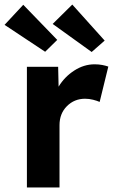

<svg xmlns="http://www.w3.org/2000/svg" viewBox="-47 -822 505 842"><path d="M71 0V-529H208L210 -442Q236 -485 278.5 -512.5Q321 -540 368 -540Q386 -540 401.5 -537Q417 -534 428 -530L390 -375Q379 -380 361.5 -384.5Q344 -389 326 -389Q279 -389 246.5 -356.5Q214 -324 214 -273V0ZM355 -594 184 -717 270 -802 412 -644ZM151 -595 -27 -713 55 -801 204 -647Z"/></svg>

Font: Readex Pro SemiBold
Style: Regular
Weight: 600
Designer: Bonnie Shaver-Troup, Thomas Jockin
Foundry: Lexend
Version: Version 1.204; ttfautohint (v1.8.4.7-5d5b)